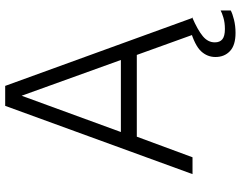

<svg xmlns="http://www.w3.org/2000/svg" viewBox="-114 -649 929 741"><g transform="rotate(-90 350.5 -278.5)"><path d="M49 0 312.5 -723H389.5L652 0H586.5L509 -215H193.5L114 0ZM211.5 -276.5H489.5L351.5 -659.5ZM501 88.5Q501 57 523.2 33Q545.5 9 606 -9L654.5 -1.5Q605 20 581.2 39.8Q557.5 59.5 557.5 86Q557.5 105.5 569.5 115.2Q581.5 125 609 125Q633.5 125 652.8 119.2Q672 113.5 680.5 108.5V147.5Q669 154 645.2 160Q621.5 166 594 166Q546.5 166 523.8 144.5Q501 123 501 88.5Z"/></g></svg>

Font: Public Sans Thin ExtraLight
Style: Regular
Weight: 250
Version: Version 1.007